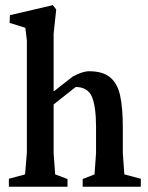

<svg xmlns="http://www.w3.org/2000/svg" viewBox="-20 -709 561 729"><path d="M13.7 -30.3 75.2 -46.9 82 -127.9V-555.7L76.2 -603.5L16.6 -622.1L17.6 -651.4L180.7 -689.5L193.4 -672.9L183.6 -581.1V-365.2L184.6 -362.3L256.8 -418.9H257.8Q293 -438.5 318.4 -438.5Q370.1 -438.5 397.9 -415.5Q425.8 -392.6 436 -346.7Q446.3 -300.8 446.3 -223.6V-127.9L452.1 -46.9L514.6 -30.3V0H293.9V-29.3L338.9 -46.9L344.7 -127.9V-225.6Q344.7 -302.7 329.6 -340.3Q314.5 -377.9 267.6 -378.9L183.6 -312.5V-127.9L189.5 -46.9L236.3 -29.3V0H13.7Z"/></svg>

Font: Comprehension Dark
Style: Regular
Weight: 700
Designer: Alfredo Marco Pradil
Foundry: Alfredo Marco Pradil
Version: 1.0